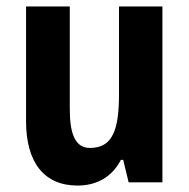

<svg xmlns="http://www.w3.org/2000/svg" viewBox="-20 -567 588 597"><path d="M485 -547H350V-275C350 -167 332 -107 260 -107C215 -107 197 -148 197 -228V-547H61V-190C61 -61 118 10 221 10C280 10 328 -16 356 -70H363L380 0H485Z"/></svg>

Font: Noto Sans Devanagari UI Condensed
Style: Bold
Weight: 700
Width: 3
Designer: Jelle Bosma - Monotype Design Team
Foundry: Monotype Imaging Inc.
Version: Version 2.004